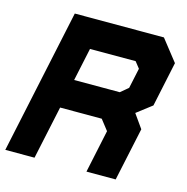

<svg xmlns="http://www.w3.org/2000/svg" viewBox="-116 -799 873 898"><g transform="rotate(15 321.0 -350.0)"><path d="M-12 0 137 -700H568.5L649.5 -597L603.5 -380L530.5 -324L577.5 -257.5L522.5 0H381L425 -207.5L386 -257.5H184.5L129.5 0ZM74.5 -71H74L129.5 -331.5H436L502.5 -233L468 -71H467.5L502 -233L436 -331.5L535.5 -407.5L569.5 -565.5L518.5 -629.5H193.5ZM214.5 -399H435.5L472.5 -430L493.5 -528L469.5 -558.5H248.5ZM129.5 -331 193 -630H518.5L570 -565.5L536 -407.5L435.5 -331Z"/></g></svg>

Font: Tourney Black
Style: Italic
Weight: 900
Italic angle: -12°
Version: Version 1.015